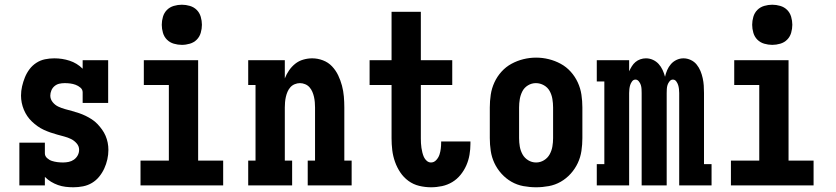

<svg xmlns="http://www.w3.org/2000/svg" viewBox="-20 -785 3540 813"><path d="M291 8Q274 8 257.5 6Q241 4 225.5 -1.5Q210 -7 196 -15.5Q182 -24 170 -36V0H62V-181H170V-136Q170 -124 179.5 -115.5Q189 -107 200 -103.5Q211 -100 223 -98.5Q235 -97 247 -97Q259 -97 271 -99.5Q283 -102 293 -109Q303 -116 309 -127Q315 -138 315 -151Q315 -166 304.5 -178Q294 -190 280.5 -196.5Q267 -203 252 -207Q237 -211 222.5 -215Q208 -219 193.5 -224Q179 -229 165 -235.5Q151 -242 138.5 -251Q126 -260 115 -270.5Q104 -281 95.5 -293.5Q87 -306 81 -320.5Q75 -335 72 -350Q69 -365 69 -380Q69 -400 73.5 -419.5Q78 -439 85.5 -457.5Q93 -476 105 -492Q117 -508 134 -519Q151 -530 170.5 -534Q190 -538 210 -538Q227 -538 243 -535.5Q259 -533 274.5 -528Q290 -523 304 -514.5Q318 -506 330 -494V-530H438V-349H330V-394Q330 -406 320.5 -414Q311 -422 300 -426Q289 -430 277.5 -431.5Q266 -433 254 -433Q242 -433 231 -430.5Q220 -428 211 -420.5Q202 -413 197.5 -402Q193 -391 193 -380Q193 -365 203 -352.5Q213 -340 227 -333.5Q241 -327 255.5 -323Q270 -319 285 -315Q300 -311 314.5 -306Q329 -301 342.5 -294.5Q356 -288 369 -279.5Q382 -271 392.5 -260Q403 -249 412 -236.5Q421 -224 427 -210Q433 -196 436 -181Q439 -166 439 -150Q439 -130 434.5 -110Q430 -90 421.5 -71.5Q413 -53 400 -37Q387 -21 369.5 -10.5Q352 0 331.5 4Q311 8 291 8Z M575 0V-105H695V-425H589V-530H819V-105H925V0ZM750 -595Q733 -595 716 -600Q699 -605 687 -617Q675 -629 670 -646Q665 -663 665 -680Q665 -697 670 -714Q675 -731 687 -743Q699 -755 716 -760Q733 -765 750 -765Q767 -765 784 -760Q801 -755 813 -743Q825 -731 830 -714Q835 -697 835 -680Q835 -663 830 -646Q825 -629 813 -617Q801 -605 784 -600Q767 -595 750 -595Z M1031 0V-105H1062V-425H1031V-530H1186V-453Q1193 -471 1204 -487Q1215 -503 1230 -515Q1245 -527 1264 -532.5Q1283 -538 1302 -538Q1325 -538 1347.5 -529.5Q1370 -521 1386 -504Q1402 -487 1412 -466Q1422 -445 1428 -422.5Q1434 -400 1436 -376.5Q1438 -353 1438 -330V-105H1469V0H1283V-105H1314V-330Q1314 -341 1313 -352.5Q1312 -364 1309.5 -375Q1307 -386 1302.5 -396.5Q1298 -407 1290.5 -415.5Q1283 -424 1272 -428.5Q1261 -433 1250 -433Q1239 -433 1228 -428.5Q1217 -424 1209.5 -415.5Q1202 -407 1197.5 -396.5Q1193 -386 1190.5 -375Q1188 -364 1187 -352.5Q1186 -341 1186 -330V-105H1217V0Z M1805 8Q1780 8 1755 2Q1730 -4 1709.5 -19Q1689 -34 1675 -55Q1661 -76 1652.5 -100Q1644 -124 1641 -149Q1638 -174 1638 -199V-425H1545V-530H1638V-735H1762V-530H1895V-425H1762V-199Q1762 -189 1762.5 -179Q1763 -169 1764.5 -159Q1766 -149 1768.5 -139Q1771 -129 1775 -120Q1779 -111 1787 -104Q1795 -97 1805 -97Q1818 -97 1827.5 -107.5Q1837 -118 1841 -130.5Q1845 -143 1846.5 -156Q1848 -169 1848 -182Q1848 -183 1848 -184Q1848 -185 1848 -186H1972Q1972 -184 1972 -181.5Q1972 -179 1972 -176Q1972 -153 1968 -129.5Q1964 -106 1954.5 -84.5Q1945 -63 1930 -44.5Q1915 -26 1895 -14Q1875 -2 1852 3Q1829 8 1805 8Z M2250 8Q2223 8 2196 3Q2169 -2 2145.5 -15.5Q2122 -29 2103.5 -49.5Q2085 -70 2073.5 -94.5Q2062 -119 2058 -146Q2054 -173 2054 -200V-330Q2054 -357 2058 -384Q2062 -411 2073.5 -436Q2085 -461 2103.5 -481.5Q2122 -502 2146 -515Q2170 -528 2196.5 -534.5Q2223 -541 2250 -541Q2277 -541 2303.5 -534.5Q2330 -528 2354 -515Q2378 -502 2396.5 -481.5Q2415 -461 2426.5 -436Q2438 -411 2442 -384Q2446 -357 2446 -330V-200Q2446 -173 2442 -146Q2438 -119 2426.5 -94.5Q2415 -70 2396.5 -49.5Q2378 -29 2354.5 -15.5Q2331 -2 2304 3Q2277 8 2250 8ZM2250 -97Q2268 -97 2283.5 -106.5Q2299 -116 2307.5 -131.5Q2316 -147 2319 -164.5Q2322 -182 2322 -200V-330Q2322 -348 2319 -366Q2316 -384 2307.5 -399.5Q2299 -415 2283 -424Q2267 -433 2249 -433Q2231 -433 2215.5 -423.5Q2200 -414 2192 -398.5Q2184 -383 2181 -365.5Q2178 -348 2178 -330V-200Q2178 -182 2181 -164.5Q2184 -147 2192.5 -131.5Q2201 -116 2216.5 -106.5Q2232 -97 2250 -97Z M2507 0V-90H2539V-440H2507V-530H2644V-483Q2649 -494 2655.5 -504.5Q2662 -515 2671 -522.5Q2680 -530 2691.5 -534Q2703 -538 2715 -538Q2731 -538 2745 -531.5Q2759 -525 2769 -514Q2779 -503 2785.5 -489Q2792 -475 2796 -460Q2799 -474 2805 -488Q2811 -502 2821 -513.5Q2831 -525 2845 -531.5Q2859 -538 2874 -538Q2890 -538 2905 -531Q2920 -524 2930 -511.5Q2940 -499 2946 -484.5Q2952 -470 2955.5 -454Q2959 -438 2960 -422.5Q2961 -407 2961 -391V-90H2993V0H2856V-391Q2856 -399 2855 -408Q2854 -417 2851.5 -425Q2849 -433 2843.5 -440.5Q2838 -448 2829 -448Q2821 -448 2815 -440.5Q2809 -433 2806.5 -425Q2804 -417 2803.5 -408Q2803 -399 2803 -391V0H2697V-391Q2697 -399 2696.5 -408Q2696 -417 2693.5 -425Q2691 -433 2685 -440.5Q2679 -448 2671 -448Q2662 -448 2656.5 -440.5Q2651 -433 2648.5 -425Q2646 -417 2645 -408Q2644 -399 2644 -391V0Z M3075 0V-105H3195V-425H3089V-530H3319V-105H3425V0ZM3250 -595Q3233 -595 3216 -600Q3199 -605 3187 -617Q3175 -629 3170 -646Q3165 -663 3165 -680Q3165 -697 3170 -714Q3175 -731 3187 -743Q3199 -755 3216 -760Q3233 -765 3250 -765Q3267 -765 3284 -760Q3301 -755 3313 -743Q3325 -731 3330 -714Q3335 -697 3335 -680Q3335 -663 3330 -646Q3325 -629 3313 -617Q3301 -605 3284 -600Q3267 -595 3250 -595Z"/></svg>

Font: Iosevka Slab Extrabold
Style: Regular
Weight: 800
Monospace: yes
Designer: Belleve Invis
Foundry: Belleve Invis
Version: Version 11.1.1; ttfautohint (v1.8.3)